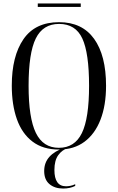

<svg xmlns="http://www.w3.org/2000/svg" viewBox="-20 -853 681 1108"><path d="M320 10Q228 10 167.5 -36Q107 -82 77.5 -165Q48 -248 48 -359Q48 -529 115.5 -627Q183 -725 321 -725Q454 -725 523 -629Q592 -533 592 -358Q592 -245 560 -162.5Q528 -80 467.5 -35Q407 10 320 10ZM320 0Q411 0 452.5 -85Q494 -170 494 -358Q494 -547 455 -631Q416 -715 321 -715Q228 -715 186.5 -631Q145 -547 145 -358Q145 -172 187 -86Q229 0 320 0ZM344 235Q296 235 265.5 209.5Q235 184 235 134Q235 85 265.5 51.5Q296 18 352 0H374Q338 12 316 42.5Q294 73 294 128Q294 222 361 222Q372 222 385.5 219.5Q399 217 414 210V220Q384 235 344 235ZM198 -813V-833H446V-813Z"/></svg>

Font: Noto Serif Display Condensed
Style: Regular
Weight: 400
Width: 3
Designer: Monotype Design Team
Foundry: Monotype Imaging Inc.
Version: Version 2.009